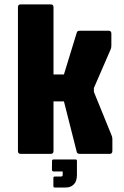

<svg xmlns="http://www.w3.org/2000/svg" viewBox="-20 -686 551 856"><path d="M337.5 0Q331 0 327.2 -2Q323.5 -4 322.5 -7.5L265 -234H218.5V-354H265L322.5 -541.5Q323.5 -545.5 327.2 -547.2Q331 -549 337.5 -549H464Q476.5 -549 476.5 -536.5V-483.5Q476.5 -476.5 475.5 -472.5Q474.5 -468.5 472.5 -464L398.5 -293.5V-276.5L476.5 -85Q479 -79.5 480 -75.2Q481 -71 481 -66V-12.5Q481 0 468.5 0ZM72.5 0Q60 0 60 -12.5V-654Q60 -666.5 72.5 -666.5H206Q218.5 -666.5 218.5 -654V-12.5Q218.5 0 206 0ZM224.5 150Q218 150 218 143.5V107.5Q218 101 224.5 101H251.5Q259.5 101 259.5 94V78.5H218Q211.5 76.5 211.5 71L212 31.5Q212 25 219 25H316.5Q323 25 323 31.5V93.5Q323 122 309.2 136Q295.5 150 273 150Z"/></svg>

Font: Jaro
Style: Regular
Weight: 400
Designer: Agyei Archer, Celine Hurka, Mirko Velimirović
Version: Version 1.000